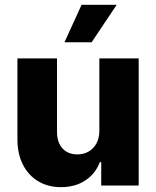

<svg xmlns="http://www.w3.org/2000/svg" viewBox="-20 -774 652 801"><path d="M394.5 -530.3H558.6V0H402.3V-97.7H396.5Q378.4 -49.3 335.9 -21.2Q293.5 6.8 234.4 6.8Q180.7 6.8 139.4 -17.8Q98.1 -42.5 75.4 -87.6Q52.7 -132.8 52.7 -192.4V-530.3H217.8V-223.6Q217.8 -180.2 240.5 -155Q263.2 -129.9 302.7 -129.9Q328.6 -129.9 349.4 -141.6Q370.1 -153.3 382.3 -175.5Q394.5 -197.8 394.5 -228.5ZM320.3 -753.9H466.8L362.3 -597.7H249Z"/></svg>

Font: Pretendard Std ExtraBold
Style: Regular
Weight: 800
Designer: Base glyphs from Inter by Rasmus Andersson; Hangeul glyphs from Noto Sans CJK(Source Han Sans) by Jang Soo-young and Kan
Foundry: Kil Hyung-jin
Version: Version 1.309